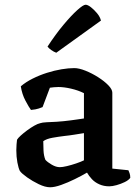

<svg xmlns="http://www.w3.org/2000/svg" viewBox="-20 -788 589 812"><path d="M192 4Q171 4 144 -9Q117 -22 94.5 -38Q72 -54 64 -65Q58 -77 53.5 -101Q49 -125 49 -153Q49 -166 50 -177Q51 -188 52 -197Q56 -204 67.5 -214.5Q79 -225 94.5 -236.5Q110 -248 125 -256.5Q140 -265 150 -267Q158 -270 177 -271Q196 -272 219 -273Q234 -274 249 -275.5Q264 -277 279 -279Q294 -281 308 -283Q322 -285 335 -287V-394Q311 -406 281 -413Q251 -420 227 -420Q218 -420 207.5 -419Q197 -418 191 -417L160 -335Q155 -333 143.5 -329Q132 -325 111 -323Q102 -335 87.5 -362.5Q73 -390 68 -423Q89 -441 118 -455.5Q147 -470 178.5 -480Q210 -490 240 -495Q270 -500 294 -500Q314 -500 341.5 -489Q369 -478 395 -461.5Q421 -445 438 -427.5Q455 -410 455 -396V-75L523 -68Q525 -64 528 -55.5Q531 -47 531 -36Q524 -26 507.5 -18Q491 -10 473 -5Q455 0 442 0Q419 0 400 -8.5Q381 -17 368.5 -30.5Q356 -44 348 -58Q326 -45 296.5 -30.5Q267 -16 239 -6Q211 4 192 4ZM233 -81Q244 -81 263 -85.5Q282 -90 302.5 -97Q323 -104 335 -110V-225Q316 -222 294.5 -218.5Q273 -215 253 -213Q228 -210 202.5 -205.5Q177 -201 163 -191Q163 -175 164 -152Q165 -129 172 -112Q181 -102 199 -91.5Q217 -81 233 -81ZM218 -565Q207 -569 196.5 -576.5Q186 -584 181 -591Q215 -643 248 -682.5Q281 -722 306.5 -745Q332 -768 342 -768Q351 -768 364.5 -757.5Q378 -747 390.5 -732Q403 -717 407 -701Z"/></svg>

Font: Texturina Medium 12pt SemiBold
Style: Regular
Weight: 600
Version: Version 1.002